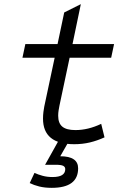

<svg xmlns="http://www.w3.org/2000/svg" viewBox="-20 -682 620 924"><path d="M337 12Q187 12 187 -111Q187 -128 189 -143.5Q191 -159 193 -169L243 -404H88L102 -470H257L289 -622L369 -662L329 -470H529L515 -404H315L266 -173Q264 -163 262 -150.5Q260 -138 260 -125Q260 -89 280 -72.5Q300 -56 343 -56Q404 -56 467 -86L483 -21Q448 -5 412.5 3.5Q377 12 337 12ZM229 222Q195 222 169 215.5Q143 209 123 199L146 150Q163 158 185 164Q207 170 233 170Q294 170 294 132Q294 121 284 116Q274 111 249 111H197L259 0H310L270 70Q356 70 356 128Q356 222 229 222Z"/></svg>

Font: Sometype Mono
Style: Italic
Weight: 400
Italic angle: -12°
Monospace: yes
Designer: Ryoichi Tsunekawa
Foundry: Dharma Type
Version: Version 1.000; ttfautohint (v1.8.3)